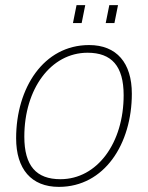

<svg xmlns="http://www.w3.org/2000/svg" viewBox="-20 -718 578 750"><path d="M265 -628H299L313 -698H279ZM393 -628H427L441 -698H407ZM210 12C388 12 495 -156 495 -352C495 -472 436 -542 328 -542C150 -542 43 -374 43 -178C43 -58 102 12 210 12ZM216 -18C122 -18 75 -70 75 -184C75 -370 178 -512 322 -512C416 -512 463 -460 463 -346C463 -160 360 -18 216 -18Z"/></svg>

Font: Geist Thin
Style: Italic
Weight: 100
Italic angle: -12°
Designer: Basement.studio, Andrés Briganti, Mateo Zaragoza
Foundry: Basement.studio, Vercel, Andrés Briganti, Guido Ferreyra, Mateo Zaragoza
Version: Version 1.500